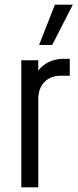

<svg xmlns="http://www.w3.org/2000/svg" viewBox="-20 -800 331 820"><path d="M71 0V-542.5H143.5V-498.5Q183 -549 254.5 -549H278V-476.5H239.5Q195.5 -476.5 169.5 -449.5Q143.5 -422.5 143.5 -377V0ZM147 -608 214.5 -780H291L203 -608Z"/></svg>

Font: Mohave
Style: Regular
Weight: 400
Designer: Gumpita Rahayu
Foundry: Tokotype
Version: Version 2.003; ttfautohint (v1.8.3)